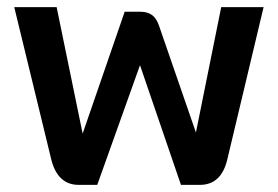

<svg xmlns="http://www.w3.org/2000/svg" viewBox="-20 -519 780 539"><path d="M720 -499 618 -71Q601 0 541 0H488L373 -336L253 0H201Q142 0 124 -71L20 -499H139L212 -144L330 -486H374Q394 -486 406.5 -477Q419 -468 426 -448L530 -147L601 -499Z"/></svg>

Font: Bai Jamjuree SemiBold
Style: Regular
Weight: 600
Version: Version 1.000; ttfautohint (v1.6)